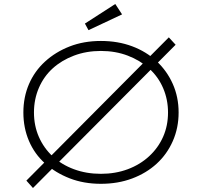

<svg xmlns="http://www.w3.org/2000/svg" viewBox="-20 -910 1014 961"><path d="M145 31 112 -6 825 -723 859 -686ZM485 10Q399 10 328.5 -17.5Q258 -45 205.5 -92Q153 -139 125 -204.5Q97 -270 97 -347Q97 -424 125 -489Q153 -554 205.5 -602Q258 -650 328.5 -677.5Q399 -705 485 -705Q570 -705 641 -678.5Q712 -652 764 -603.5Q816 -555 845 -489.5Q874 -424 874 -347Q874 -270 845 -204Q816 -138 764 -90.5Q712 -43 641 -16.5Q570 10 485 10ZM485 -40Q558 -40 619.5 -63Q681 -86 726.5 -128Q772 -170 796.5 -225.5Q821 -281 821 -347Q821 -412 796.5 -469Q772 -526 726.5 -567Q681 -608 619.5 -631.5Q558 -655 485 -655Q412 -655 350 -631.5Q288 -608 243.5 -567.5Q199 -527 174.5 -470Q150 -413 150 -347Q150 -281 174.5 -225Q199 -169 243.5 -127.5Q288 -86 350 -63Q412 -40 485 -40ZM423 -759 405 -792 557 -890 591 -838Z"/></svg>

Font: Lexend Giga ExtraLight
Style: Regular
Weight: 250
Version: Version 1.007